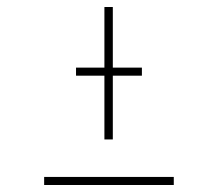

<svg xmlns="http://www.w3.org/2000/svg" viewBox="-20 -529 622 548"><path d="M278 -131V-313H385V-336H278V-509H302V-336H197V-313H302V-131ZM106 -1V-24H476V-1Z"/></svg>

Font: Literata 60pt ExtraLight
Style: Regular
Weight: 250
Designer: Latin by Veronika Burian and Jose Scaglione. Greek by Irene Vlachou. Cyrillic by Vera Evstafieva.
Foundry: TypeTogether
Version: Version 3.103;gftools[0.9.29]